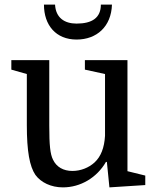

<svg xmlns="http://www.w3.org/2000/svg" viewBox="-20 -800 673 830"><path d="M416 -780C416 -723 378 -698 311 -698C259 -698 221 -723 218 -780H170C170 -691 222 -629 311 -629C398 -629 461 -685 464 -780ZM29 -540V-499L96 -480V-259C96 -146 108 -81 133 -44C157 -11 201 10 252 10C328 10 399 -32 438 -100H442L453 10L608 0V-41L531 -60V-540H347V-499L434 -480V-213C431 -161 416 -123 389 -98C364 -75 329 -61 293 -61C254 -61 224 -78 209 -110C197 -134 193 -172 193 -257V-540Z"/></svg>

Font: Domine
Style: Regular
Weight: 400
Designer: Pablo Impallari, Rodrigo Fuenzalida, Brenda Gallo
Foundry: Pablo Impallari, Rodrigo Fuenzalida, Brenda Gallo
Version: Version 2.000